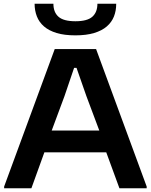

<svg xmlns="http://www.w3.org/2000/svg" viewBox="-20 -1001 802 1021"><path d="M2 -9 271 -740H491L760 -9V0H615L545 -191H216L147 0H2ZM508 -307 439 -491 387 -640H374L323 -490L255 -307ZM381 -813Q322 -813 281 -825.5Q240 -838 214 -860.5Q188 -883 176 -914Q164 -945 164 -981H264Q264 -936 291 -912Q318 -888 381 -888Q444 -888 471 -912Q498 -936 498 -981H598Q598 -944 586 -913.5Q574 -883 548 -860.5Q522 -838 480.5 -825.5Q439 -813 381 -813Z"/></svg>

Font: Encode Sans Wide
Style: SemiBold
Weight: 600
Designer: Pablo Impallari, Andres Torresi
Foundry: Pablo Impallari, Andres Torresi
Version: Version 1.000; ttfautohint (v1.00) -l 8 -r 50 -G 200 -x 14 -